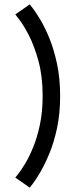

<svg xmlns="http://www.w3.org/2000/svg" viewBox="-20 -725 345 878"><path d="M50 87Q50 87 62.5 71.5Q75 56 94 25Q113 -6 131.5 -51Q150 -96 162.5 -155Q175 -214 175 -286Q175 -376 156 -445.5Q137 -515 112.5 -562.5Q88 -610 69 -634.5Q50 -659 50 -659L116 -705Q116 -705 130 -687Q144 -669 165 -634Q186 -599 206.5 -548.5Q227 -498 241 -432Q255 -366 255 -286Q255 -206 241 -140Q227 -74 206 -23.5Q185 27 164.5 62Q144 97 130 115Q116 133 116 133Z"/></svg>

Font: Syne
Style: Regular
Weight: 400
Designer: Lucas Descroix
Foundry: Bonjour Monde
Version: Version 2.200